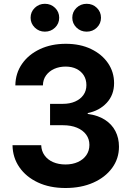

<svg xmlns="http://www.w3.org/2000/svg" viewBox="-20 -965 680 996"><path d="M319.8 10.3Q237.8 10.3 176.5 -18.6Q115.2 -47.4 80.6 -97.4Q45.9 -147.5 44.9 -211.9H193.8Q194.8 -181.6 211.2 -158.9Q227.5 -136.2 255.6 -124Q283.7 -111.8 319.8 -111.8Q356 -111.8 384 -124.5Q412.1 -137.2 428 -160.2Q443.8 -183.1 443.8 -213.4Q443.8 -243.7 427 -266.6Q410.2 -289.6 379.4 -302.5Q348.6 -315.4 306.2 -315.4H239.7V-426.3H306.2Q342.8 -426.3 370.1 -438.5Q397.5 -450.7 412.8 -472.4Q428.2 -494.1 428.2 -523.4Q428.2 -552.2 414.8 -573.7Q401.4 -595.2 377.2 -607.4Q353 -619.6 320.3 -619.6Q287.6 -619.6 261.2 -607.7Q234.9 -595.7 219 -574Q203.1 -552.2 202.6 -522H59.6Q60.5 -585.4 94.5 -634Q128.4 -682.6 187.3 -710.2Q246.1 -737.8 321.3 -737.8Q396 -737.8 452.4 -710.7Q508.8 -683.6 540.3 -637.5Q571.8 -591.3 571.8 -533.7Q571.8 -472.7 533.7 -431.6Q495.6 -390.6 435.1 -378.4V-374Q487.3 -367.2 523.7 -344Q560.1 -320.8 578.6 -284.9Q597.2 -249 597.2 -204.1Q597.2 -142.1 561.5 -93.5Q525.9 -44.9 463.4 -17.3Q400.9 10.3 319.8 10.3ZM429.7 -800.8Q398.4 -800.8 376.7 -822Q355 -843.3 355 -873Q355 -903.3 376.7 -924.3Q398.4 -945.3 429.7 -945.3Q460.9 -945.3 482.4 -924.3Q503.9 -903.3 503.9 -873Q503.9 -842.8 482.4 -821.8Q460.9 -800.8 429.7 -800.8ZM212.9 -800.8Q182.1 -800.8 160.4 -822Q138.7 -843.3 138.7 -873Q138.7 -903.3 160.4 -924.3Q182.1 -945.3 212.9 -945.3Q244.1 -945.3 265.6 -924.3Q287.1 -903.3 287.1 -873Q287.1 -842.8 265.6 -821.8Q244.1 -800.8 212.9 -800.8Z"/></svg>

Font: Inter 18pt
Style: Bold
Weight: 700
Designer: Rasmus Andersson
Foundry: rsms
Version: Version 4.001;git-66647c0bb